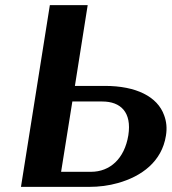

<svg xmlns="http://www.w3.org/2000/svg" viewBox="-20 -731 671 751"><path d="M62 0H327C368 0 406 -5 441 -15C534 -41 613 -99 629 -200C634 -230 631 -256 622 -280C596 -353 513 -395 390 -395H273L323 -711H175ZM219 -59 263 -334H380C452 -334 496 -292 482 -202C467 -110 410 -59 336 -59Z"/></svg>

Font: Aerodynamic
Style: Obl
Weight: 500
Designer: Google
Version: Version 2.000980; 2014